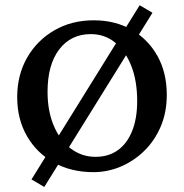

<svg xmlns="http://www.w3.org/2000/svg" viewBox="-20 -661 716 747"><path d="M343.8 8.8Q256.8 8.8 189.9 -28.3Q123 -65.4 85 -131.3Q46.9 -197.3 46.9 -283.2Q46.9 -369.1 85.4 -436.5Q124 -503.9 191.4 -543Q258.8 -582 344.7 -582Q428.7 -582 492.7 -544.9Q556.6 -507.8 592.8 -442.9Q628.9 -377.9 628.9 -292Q628.9 -223.6 605 -168Q581.1 -112.3 540 -72.8Q499 -33.2 448.2 -12.2Q397.5 8.8 343.8 8.8ZM351.6 -50.8Q402.3 -50.8 438.5 -76.7Q474.6 -102.5 494.1 -151.4Q513.7 -200.2 513.7 -267.6Q513.7 -346.7 490.7 -404.8Q467.8 -462.9 427.7 -495.6Q387.7 -528.3 333 -528.3Q255.9 -528.3 210.4 -468.8Q165 -409.2 165 -303.7Q165 -229.5 189 -172.4Q212.9 -115.2 255.4 -83Q297.9 -50.8 351.6 -50.8ZM152.3 66.4 102.5 37.1 523.4 -640.6 573.2 -611.3Z"/></svg>

Font: Crimson Pro Medium
Style: Regular
Weight: 500
Designer: Jacques Le Bailly
Foundry: Baron von Fonthausen
Version: Version 1.003